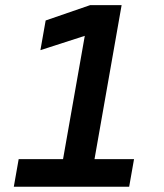

<svg xmlns="http://www.w3.org/2000/svg" viewBox="-20 -713 626 733"><path d="M32.7 0 51.3 -105.5H220.7L303.7 -576.2L134.3 -521.5L154.3 -634.8L324.2 -693.4H444.3L340.8 -105.5H491.7L473.1 0Z"/></svg>

Font: Cascadia Code PL SemiBold
Style: Italic
Weight: 600
Italic angle: -10°
Monospace: yes
Designer: Aaron Bell
Foundry: Saja Typeworks
Version: Version 2404.023; ttfautohint (v1.8.4)